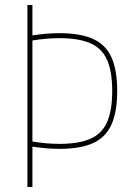

<svg xmlns="http://www.w3.org/2000/svg" viewBox="-20 -750 540 770"><path d="M218 -153Q191 -153 162.5 -155.5Q134 -158 96 -164L99 -184Q136 -178 163.5 -175.5Q191 -173 218 -173Q296 -173 342.5 -193.5Q389 -214 409.5 -260.5Q430 -307 430 -385Q430 -463 409.5 -509.5Q389 -556 342.5 -576.5Q296 -597 218 -597Q191 -597 163.5 -594.5Q136 -592 99 -586L96 -606Q134 -612 162.5 -614.5Q191 -617 218 -617Q302 -617 353 -594Q404 -571 427 -520Q450 -469 450 -385Q450 -302 427 -250.5Q404 -199 353 -176Q302 -153 218 -153ZM90 0V-730H110V0Z"/></svg>

Font: M PLUS 1 Code Thin
Style: Regular
Weight: 250
Designer: Coji Morishita
Foundry: UNDERFOREST DESIGN
Version: Version 1.002